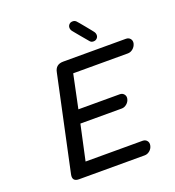

<svg xmlns="http://www.w3.org/2000/svg" viewBox="-159 -1034 1058 1159"><g transform="rotate(-20 370.0 -454.5)"><path d="M149 0Q105 0 114 -44L244 -652Q253 -700 302 -700H705Q723 -700 733 -687.5Q743 -675 739 -657Q734 -638 719 -625.5Q704 -613 686 -613H335L290 -398H556Q573 -398 583 -385.5Q593 -373 589 -356Q585 -338 570 -325.5Q555 -313 538 -313H272L223 -87H589Q607 -87 617 -74.5Q627 -62 623 -44Q619 -25 604 -12.5Q589 0 571 0ZM494 -762Q493 -763 481 -777.5Q469 -792 454.5 -809Q440 -826 428 -841Q416 -856 415 -857Q407 -868 407.5 -880.5Q408 -893 418 -902Q426 -909 439 -909Q452 -909 461 -900Q463 -899 475 -884Q487 -869 501.5 -852Q516 -835 527.5 -820Q539 -805 540 -804Q548 -793 547.5 -780.5Q547 -768 538 -760Q530 -752 516 -752Q502 -752 494 -762Z"/></g></svg>

Font: Sepalumica Med
Style: Italic
Weight: 500
Italic angle: -12°
Designer: Julieta Ulanovsky
Foundry: Julieta Ulanovsky
Version: Version 7.200